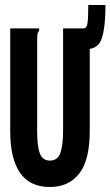

<svg xmlns="http://www.w3.org/2000/svg" viewBox="-20 -737 443 770"><path d="M180 13Q99 13 60 -44.5Q21 -102 21 -210V-623H137V-614Q132 -608 130.5 -600.5Q129 -593 129 -577V-209Q129 -150 140 -121.5Q151 -93 180 -93Q211 -93 222 -123.5Q233 -154 233 -212V-623H340V-213Q340 -94 297.5 -40.5Q255 13 180 13ZM327 -540 315 -623Q328 -623 331 -644.5Q334 -666 334 -717H403Q403 -631 389 -585.5Q375 -540 327 -540Z"/></svg>

Font: Inconsolata Condensed Black
Style: Regular
Weight: 900
Width: 3
Monospace: yes
Designer: Raph Levien, Cyreal, Brenton Simpson
Foundry: Raph Levien, Cyreal, Google
Version: Version 3.001; ttfautohint (v1.8.2.53-6de2)